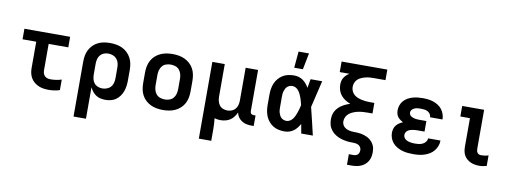

<svg xmlns="http://www.w3.org/2000/svg" viewBox="-72 -1177 4794 1811"><g transform="rotate(10 2325.0 -271.0)"><path d="M406 8Q381 8 356.5 4.5Q332 1 309.5 -8.5Q287 -18 267.5 -34Q248 -50 235.5 -71Q223 -92 217.5 -116Q212 -140 212 -165V-419H81V-520H519V-419H331V-165Q331 -150 336 -135.5Q341 -121 351.5 -111Q362 -101 376.5 -97Q391 -93 406 -93Q433 -93 459.5 -97Q486 -101 511 -109V-8Q486 0 459.5 4Q433 8 406 8Z M681 215V-310Q681 -339 686 -368.5Q691 -398 704.5 -424Q718 -450 739 -471Q760 -492 786.5 -505Q813 -518 842 -523Q871 -528 901 -528Q931 -528 960.5 -523Q990 -518 1017 -505.5Q1044 -493 1066 -472Q1088 -451 1102 -425Q1116 -399 1121.5 -369.5Q1127 -340 1127 -310V-210Q1127 -183 1123.5 -156.5Q1120 -130 1111 -105Q1102 -80 1086.5 -58Q1071 -36 1049.5 -20.5Q1028 -5 1002 1.5Q976 8 949 8Q925 8 902 3Q879 -2 859 -15Q839 -28 824.5 -46.5Q810 -65 800 -86V215ZM901 -93Q923 -93 945 -101Q967 -109 982 -126Q997 -143 1002.5 -165Q1008 -187 1008 -210V-310Q1008 -333 1002.5 -355Q997 -377 982 -394Q967 -411 945.5 -419Q924 -427 901 -427Q879 -427 858 -418.5Q837 -410 823.5 -393Q810 -376 805 -354Q800 -332 800 -310V-210Q800 -188 805 -166Q810 -144 823.5 -127Q837 -110 858 -101.5Q879 -93 901 -93Z M1500 8Q1470 8 1440.5 3Q1411 -2 1384 -14.5Q1357 -27 1334.5 -47.5Q1312 -68 1298 -94.5Q1284 -121 1278.5 -150.5Q1273 -180 1273 -210V-310Q1273 -340 1278.5 -369.5Q1284 -399 1298 -425.5Q1312 -452 1334.5 -472.5Q1357 -493 1384 -505.5Q1411 -518 1440.5 -523Q1470 -528 1500 -528Q1530 -528 1559.5 -523Q1589 -518 1616 -505.5Q1643 -493 1665.5 -472.5Q1688 -452 1702 -425.5Q1716 -399 1721.5 -369.5Q1727 -340 1727 -310V-210Q1727 -180 1721.5 -150.5Q1716 -121 1702 -94.5Q1688 -68 1665.5 -47.5Q1643 -27 1616 -14.5Q1589 -2 1559.5 3Q1530 8 1500 8ZM1500 -93Q1523 -93 1545 -100.5Q1567 -108 1581.5 -125.5Q1596 -143 1602 -165Q1608 -187 1608 -210V-310Q1608 -333 1602 -355Q1596 -377 1581.5 -394.5Q1567 -412 1545 -419.5Q1523 -427 1500 -427Q1477 -427 1455 -419.5Q1433 -412 1418.5 -394.5Q1404 -377 1398 -355Q1392 -333 1392 -310V-210Q1392 -187 1398 -165Q1404 -143 1418.5 -125.5Q1433 -108 1455 -100.5Q1477 -93 1500 -93Z M1881 215V-520H2000V-210Q2000 -188 2005 -166.5Q2010 -145 2023 -127.5Q2036 -110 2057 -101.5Q2078 -93 2100 -93Q2121 -93 2141.5 -101Q2162 -109 2175.5 -125.5Q2189 -142 2194.5 -163Q2200 -184 2200 -206V-520H2319V-124Q2319 -118 2321 -112Q2323 -106 2327.5 -101.5Q2332 -97 2338 -95Q2344 -93 2350 -93H2370V8H2350Q2326 8 2302 3.5Q2278 -1 2257 -14Q2236 -27 2221.5 -47.5Q2207 -68 2203 -92Q2193 -70 2178.5 -50.5Q2164 -31 2144 -17.5Q2124 -4 2100 2Q2076 8 2052 8Q2037 8 2022.5 6Q2008 4 1994 -1Q1997 26 1998.5 53Q2000 80 2000 107V215Z M2665 8Q2637 8 2609 2.5Q2581 -3 2557 -17.5Q2533 -32 2514.5 -53.5Q2496 -75 2485 -100.5Q2474 -126 2469.5 -154Q2465 -182 2465 -210V-310Q2465 -338 2469.5 -366Q2474 -394 2485 -419.5Q2496 -445 2514.5 -466.5Q2533 -488 2557 -502.5Q2581 -517 2609 -522.5Q2637 -528 2665 -528Q2687 -528 2709 -521.5Q2731 -515 2749 -502Q2767 -489 2781.5 -471.5Q2796 -454 2807 -435Q2811 -456 2814.5 -477.5Q2818 -499 2822 -520H2933Q2917 -456 2902.5 -391.5Q2888 -327 2872 -263Q2889 -198 2904 -132Q2919 -66 2935 0H2824Q2820 -22 2816 -44.5Q2812 -67 2808 -89Q2797 -69 2783 -51Q2769 -33 2750.5 -19.5Q2732 -6 2710 1Q2688 8 2665 8ZM2665 -93Q2683 -93 2699 -103Q2715 -113 2725.5 -127.5Q2736 -142 2743.5 -159Q2751 -176 2757 -193Q2763 -210 2767.5 -227.5Q2772 -245 2776 -263Q2772 -280 2767.5 -297.5Q2763 -315 2757 -331.5Q2751 -348 2743.5 -364Q2736 -380 2725 -394.5Q2714 -409 2698.5 -418Q2683 -427 2665 -427Q2652 -427 2639 -422.5Q2626 -418 2616 -409Q2606 -400 2600 -388Q2594 -376 2590 -363Q2586 -350 2585 -336.5Q2584 -323 2584 -310V-210Q2584 -197 2585 -183.5Q2586 -170 2590 -157Q2594 -144 2600 -132Q2606 -120 2616 -111Q2626 -102 2639 -97.5Q2652 -93 2665 -93ZM2651 -600 2665 -757H2765L2734 -600Z M3300 215V114H3345Q3356 114 3367 110.5Q3378 107 3386 99Q3394 91 3397 79.5Q3400 68 3400 57Q3400 43 3392.5 30.5Q3385 18 3372.5 11Q3360 4 3345.5 2Q3331 0 3317 0Q3303 0 3289 -0.5Q3275 -1 3260.5 -3Q3246 -5 3232.5 -8Q3219 -11 3205.5 -15Q3192 -19 3179 -25Q3166 -31 3153.5 -38.5Q3141 -46 3130.5 -55Q3120 -64 3111 -75Q3102 -86 3095 -98.5Q3088 -111 3084 -124.5Q3080 -138 3078 -152.5Q3076 -167 3076 -181Q3076 -202 3080.5 -223Q3085 -244 3095.5 -262Q3106 -280 3121 -295Q3136 -310 3154 -321.5Q3172 -333 3191 -341.5Q3210 -350 3231 -356Q3205 -366 3181.5 -381Q3158 -396 3140.5 -417Q3123 -438 3114.5 -464.5Q3106 -491 3106 -518Q3106 -536 3110 -553.5Q3114 -571 3123.5 -586Q3133 -601 3146 -613Q3159 -625 3174 -634H3081V-735H3519V-634H3409Q3389 -634 3368.5 -632.5Q3348 -631 3328.5 -626Q3309 -621 3290 -613Q3271 -605 3256 -591.5Q3241 -578 3233 -558.5Q3225 -539 3225 -519Q3225 -499 3233 -479.5Q3241 -460 3256 -446.5Q3271 -433 3290 -425Q3309 -417 3329 -412.5Q3349 -408 3369 -406Q3389 -404 3409 -404H3453V-303H3409Q3387 -303 3364 -301.5Q3341 -300 3318.5 -295.5Q3296 -291 3274.5 -282.5Q3253 -274 3234.5 -260.5Q3216 -247 3205.5 -226Q3195 -205 3195 -182Q3195 -166 3202 -151Q3209 -136 3222 -126Q3235 -116 3250.5 -110.5Q3266 -105 3282 -103Q3298 -101 3314.5 -101Q3331 -101 3347.5 -100Q3364 -99 3380 -96Q3396 -93 3411.5 -88Q3427 -83 3441.5 -75.5Q3456 -68 3468.5 -57.5Q3481 -47 3491 -34Q3501 -21 3507.5 -6.5Q3514 8 3516.5 24.5Q3519 41 3519 57Q3519 79 3514.5 101Q3510 123 3498.5 142.5Q3487 162 3470 176.5Q3453 191 3432.5 199.5Q3412 208 3389.5 211.5Q3367 215 3345 215Z M3898 8Q3871 8 3844.5 5.5Q3818 3 3792.5 -4.5Q3767 -12 3743 -25.5Q3719 -39 3701.5 -58.5Q3684 -78 3674.5 -103.5Q3665 -129 3665 -156Q3665 -175 3670.5 -194Q3676 -213 3688 -228Q3700 -243 3716.5 -253.5Q3733 -264 3751 -272Q3736 -279 3722.5 -289Q3709 -299 3699 -312Q3689 -325 3685 -341.5Q3681 -358 3681 -375Q3681 -399 3689.5 -423Q3698 -447 3714.5 -465.5Q3731 -484 3753 -496.5Q3775 -509 3799 -516Q3823 -523 3848 -525.5Q3873 -528 3897 -528Q3923 -528 3948 -525Q3973 -522 3997 -514Q4021 -506 4043 -492Q4065 -478 4080.5 -458Q4096 -438 4104.5 -413.5Q4113 -389 4113 -364V-362H3994V-363Q3994 -379 3984.5 -393Q3975 -407 3960.5 -414.5Q3946 -422 3930 -424.5Q3914 -427 3897 -427Q3882 -427 3866.5 -425.5Q3851 -424 3836.5 -418.5Q3822 -413 3811 -401Q3800 -389 3800 -373Q3800 -363 3805.5 -353.5Q3811 -344 3819.5 -338.5Q3828 -333 3838 -329.5Q3848 -326 3858.5 -324Q3869 -322 3879.5 -321.5Q3890 -321 3900 -321H3966V-220H3900Q3888 -220 3875.5 -219Q3863 -218 3851 -216Q3839 -214 3827.5 -210Q3816 -206 3806 -198.5Q3796 -191 3790 -180Q3784 -169 3784 -157Q3784 -145 3789.5 -134Q3795 -123 3805 -115.5Q3815 -108 3826.5 -103.5Q3838 -99 3849.5 -97Q3861 -95 3873.5 -94Q3886 -93 3898 -93Q3916 -93 3934.5 -95.5Q3953 -98 3969.5 -106Q3986 -114 3998 -129.5Q4010 -145 4010 -163H4129Q4129 -136 4119.5 -110.5Q4110 -85 4093 -64Q4076 -43 4053 -29Q4030 -15 4004 -6.5Q3978 2 3951.5 5Q3925 8 3898 8Z M4530 8Q4509 8 4488 4.5Q4467 1 4447.5 -7.5Q4428 -16 4411.5 -30Q4395 -44 4384.5 -62.5Q4374 -81 4370 -102.5Q4366 -124 4366 -145V-419H4274V-520H4484V-145Q4484 -135 4486.5 -125.5Q4489 -116 4495 -108Q4501 -100 4510.5 -96.5Q4520 -93 4530 -93Q4548 -93 4565.5 -95.5Q4583 -98 4600 -104V-3Q4583 2 4565.5 5Q4548 8 4530 8Z"/></g></svg>

Font: Iosevka Book
Style: Bold
Weight: 700
Designer: Belleve Invis
Foundry: Belleve Invis
Version: Version 28.0.7; ttfautohint (v1.8.3)